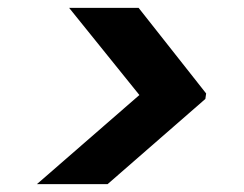

<svg xmlns="http://www.w3.org/2000/svg" viewBox="-20 -595 622 489"><path d="M74 -126 335 -353 156 -575H333L505 -357L503 -343L254 -126Z"/></svg>

Font: DM Sans 28pt ExtraBold
Style: Italic
Weight: 800
Italic angle: -10°
Version: Version 4.004;gftools[0.9.30]